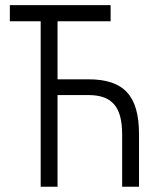

<svg xmlns="http://www.w3.org/2000/svg" viewBox="-20 -713 626 733"><path d="M446.3 0H510.7V-200.2C510.7 -347.7 453.1 -410.2 317.4 -410.2H199.7V-631.8H402.3V-693.4H17.6V-631.8H135.3V0H199.7V-350.1H317.4C407.7 -350.1 446.3 -305.2 446.3 -200.2Z"/></svg>

Font: Cascadia Mono NF Light
Style: Regular
Weight: 300
Monospace: yes
Designer: Aaron Bell
Foundry: Saja Typeworks
Version: Version 2404.023